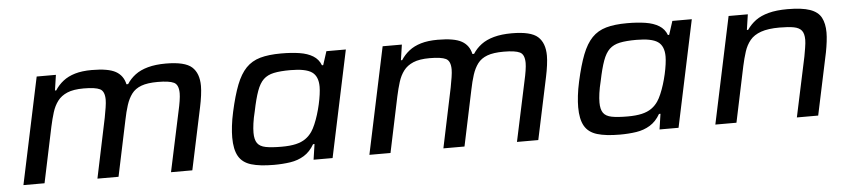

<svg xmlns="http://www.w3.org/2000/svg" viewBox="-37 -713 4068 915"><g transform="rotate(-5 1997.0 -255.0)"><path d="M45 0 153 -510H245L234 -436H240Q256 -461 279.5 -479.5Q303 -498 336.5 -508Q370 -518 417 -518Q496 -518 531.5 -498Q567 -478 576 -436H584Q600 -461 624.5 -479.5Q649 -498 685.5 -508Q722 -518 771 -518Q862 -518 895.5 -488Q929 -458 929 -397Q929 -378 925.5 -351.5Q922 -325 916 -297L853 0H751L812 -286Q818 -312 821.5 -334.5Q825 -357 825 -371Q825 -412 802.5 -423Q780 -434 725 -434Q676 -434 646.5 -423Q617 -412 600.5 -390Q584 -368 574 -337Q564 -306 556 -266L500 0H399L459 -286Q464 -312 467.5 -334.5Q471 -357 471 -371Q471 -412 448.5 -423Q426 -434 371 -434Q322 -434 292.5 -421.5Q263 -409 246 -386.5Q229 -364 219.5 -333.5Q210 -303 202 -266L146 0Z M1243 8Q1176 8 1134.5 -4.5Q1093 -17 1074.5 -49.5Q1056 -82 1056 -139Q1056 -163 1059.5 -194Q1063 -225 1071 -261Q1088 -338 1107.5 -388Q1127 -438 1154.5 -466.5Q1182 -495 1222.5 -506.5Q1263 -518 1323 -518Q1372 -518 1410.5 -512Q1449 -506 1475 -490Q1501 -474 1512 -445H1518L1539 -510H1632L1524 0H1433L1444 -74H1437Q1417 -39 1387.5 -21Q1358 -3 1321.5 2.5Q1285 8 1243 8ZM1287 -75Q1328 -75 1355.5 -81.5Q1383 -88 1401.5 -101Q1420 -114 1433 -133Q1442 -146 1451 -167Q1460 -188 1467.5 -212Q1475 -236 1480.5 -260.5Q1486 -285 1489 -307Q1492 -329 1492 -344Q1492 -394 1462.5 -414.5Q1433 -435 1360 -435Q1311 -435 1280.5 -428.5Q1250 -422 1231 -404Q1212 -386 1199 -350Q1186 -314 1174 -255Q1166 -223 1162.5 -197.5Q1159 -172 1159 -153Q1159 -120 1171 -103Q1183 -86 1211 -80.5Q1239 -75 1287 -75Z M1700 0 1808 -510H1900L1889 -436H1895Q1911 -461 1934.5 -479.5Q1958 -498 1991.5 -508Q2025 -518 2072 -518Q2151 -518 2186.5 -498Q2222 -478 2231 -436H2239Q2255 -461 2279.5 -479.5Q2304 -498 2340.5 -508Q2377 -518 2426 -518Q2517 -518 2550.5 -488Q2584 -458 2584 -397Q2584 -378 2580.5 -351.5Q2577 -325 2571 -297L2508 0H2406L2467 -286Q2473 -312 2476.5 -334.5Q2480 -357 2480 -371Q2480 -412 2457.5 -423Q2435 -434 2380 -434Q2331 -434 2301.5 -423Q2272 -412 2255.5 -390Q2239 -368 2229 -337Q2219 -306 2211 -266L2155 0H2054L2114 -286Q2119 -312 2122.5 -334.5Q2126 -357 2126 -371Q2126 -412 2103.5 -423Q2081 -434 2026 -434Q1977 -434 1947.5 -421.5Q1918 -409 1901 -386.5Q1884 -364 1874.5 -333.5Q1865 -303 1857 -266L1801 0Z M2898 8Q2831 8 2789.5 -4.5Q2748 -17 2729.5 -49.5Q2711 -82 2711 -139Q2711 -163 2714.5 -194Q2718 -225 2726 -261Q2743 -338 2762.5 -388Q2782 -438 2809.5 -466.5Q2837 -495 2877.5 -506.5Q2918 -518 2978 -518Q3027 -518 3065.5 -512Q3104 -506 3130 -490Q3156 -474 3167 -445H3173L3194 -510H3287L3179 0H3088L3099 -74H3092Q3072 -39 3042.5 -21Q3013 -3 2976.5 2.5Q2940 8 2898 8ZM2942 -75Q2983 -75 3010.5 -81.5Q3038 -88 3056.5 -101Q3075 -114 3088 -133Q3097 -146 3106 -167Q3115 -188 3122.5 -212Q3130 -236 3135.5 -260.5Q3141 -285 3144 -307Q3147 -329 3147 -344Q3147 -394 3117.5 -414.5Q3088 -435 3015 -435Q2966 -435 2935.5 -428.5Q2905 -422 2886 -404Q2867 -386 2854 -350Q2841 -314 2829 -255Q2821 -223 2817.5 -197.5Q2814 -172 2814 -153Q2814 -120 2826 -103Q2838 -86 2866 -80.5Q2894 -75 2942 -75Z M3355 0 3463 -510H3555L3544 -436H3550Q3568 -462 3592.5 -480Q3617 -498 3654.5 -508Q3692 -518 3745 -518Q3814 -518 3852.5 -504.5Q3891 -491 3906 -462.5Q3921 -434 3921 -391Q3921 -372 3918 -347.5Q3915 -323 3910 -297L3847 0H3745L3806 -286Q3809 -302 3813 -326.5Q3817 -351 3817 -365Q3817 -395 3805.5 -409.5Q3794 -424 3768.5 -429Q3743 -434 3700 -434Q3645 -434 3611 -422Q3577 -410 3558.5 -387.5Q3540 -365 3530 -334Q3520 -303 3512 -266L3456 0Z"/></g></svg>

Font: Saira Expanded Medium
Style: Italic
Weight: 500
Width: 7
Italic angle: -12°
Designer: Hector Gatti with collaboration of the Omnibus-Type team
Foundry: Omnibus-Type
Version: Version 1.101